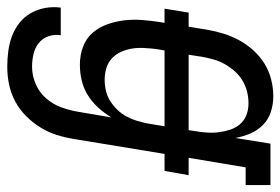

<svg xmlns="http://www.w3.org/2000/svg" viewBox="-146 -434 791 542"><g transform="rotate(90 250.0 -162.5)"><path d="M167 213Q144 213 122 210Q100 207 80 199.5Q60 192 43 178.5Q26 165 15.5 146.5Q5 128 1 106Q-3 84 0 62H78Q75 80 81 97Q87 114 100.5 124.5Q114 135 131.5 139Q149 143 167 143Q191 143 215 133Q239 123 256 103.5Q273 84 281.5 60.5Q290 37 294 13L310 -81Q298 -61 282 -43.5Q266 -26 246.5 -14Q227 -2 205 3Q183 8 161 8Q161 8 161 8Q161 8 161 8Q135 8 111.5 -0.5Q88 -9 72 -27Q56 -45 47.5 -68.5Q39 -92 36 -116.5Q33 -141 35 -167.5Q37 -194 41 -219L43 -231H3L14 -299H54L62 -349Q66 -373 73 -396Q80 -419 91.5 -440.5Q103 -462 120 -481Q137 -500 158 -513Q179 -526 203 -532Q227 -538 250 -538Q273 -538 294.5 -531Q316 -524 331.5 -508.5Q347 -493 355.5 -473Q364 -453 368 -431L384 -530H501V-460H451L424 -299H473L461 -231H413L371 24Q367 49 359.5 73Q352 97 338.5 119Q325 141 306 160Q287 179 264 191Q241 203 216.5 208Q192 213 167 213ZM133 -299H346L348 -313Q351 -330 352.5 -348Q354 -366 352 -382.5Q350 -399 345 -415Q340 -431 329.5 -443.5Q319 -456 303.5 -462Q288 -468 270 -468Q254 -468 237.5 -464Q221 -460 206 -451Q191 -442 179.5 -429Q168 -416 159.5 -401Q151 -386 146.5 -370Q142 -354 139 -338ZM204 -62Q219 -62 234.5 -65.5Q250 -69 263.5 -77.5Q277 -86 288.5 -98Q300 -110 307.5 -124Q315 -138 319.5 -153Q324 -168 327 -183L335 -231H121L117 -208Q115 -191 114 -173.5Q113 -156 115.5 -140Q118 -124 124.5 -109Q131 -94 142.5 -83Q154 -72 170 -67Q186 -62 203 -62Z"/></g></svg>

Font: Iosevka Slab
Style: Italic
Weight: 400
Italic angle: -9°
Monospace: yes
Designer: Belleve Invis
Foundry: Belleve Invis
Version: Version 11.1.0; ttfautohint (v1.8.3)